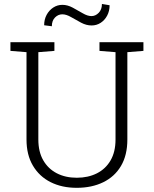

<svg xmlns="http://www.w3.org/2000/svg" viewBox="-20 -920 762 951"><path d="M359.9 10.3Q286.6 10.3 230.7 -17.8Q174.8 -45.9 143.1 -99.4Q111.3 -152.8 111.3 -229V-661.6L31.7 -668V-710.9H249.5V-668L169.9 -661.6V-229Q169.9 -168.5 194.1 -126.2Q218.3 -84 261.2 -61.8Q304.2 -39.6 360.4 -39.6Q416.5 -39.6 460 -61.5Q503.4 -83.5 527.8 -125.7Q552.2 -168 552.2 -229V-661.6L472.7 -668V-710.9H690.4V-668L610.8 -661.6V-229Q610.8 -151.4 579.3 -98.1Q547.9 -44.9 491.2 -17.3Q434.6 10.3 359.9 10.3ZM236.8 -790 198.7 -794.9Q198.7 -823.7 210.9 -846.4Q223.1 -869.1 243.7 -882.6Q264.2 -896 289.1 -896Q314.5 -896 340.3 -882.1Q366.2 -868.2 389.9 -854.2Q413.6 -840.3 433.1 -840.3Q453.1 -840.3 469 -856.7Q484.9 -873 484.9 -900.4L522.9 -894Q522.9 -865.2 510.7 -842.5Q498.5 -819.8 478.5 -806.9Q458.5 -793.9 433.6 -793.9Q407.7 -793.9 381.8 -807.6Q356 -821.3 332.3 -835.2Q308.6 -849.1 288.6 -849.1Q268.1 -849.1 252.4 -833.3Q236.8 -817.4 236.8 -790Z"/></svg>

Font: Roboto Slab LO Light
Style: Regular
Weight: 300
Designer: Google
Version: Version 2.000